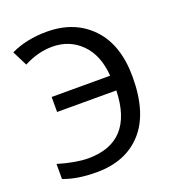

<svg xmlns="http://www.w3.org/2000/svg" viewBox="-133 -828 859 940"><g transform="rotate(-20 297.0 -358.0)"><path d="M66.4 -605.5 27.3 -683.6Q109.4 -722.7 214.8 -722.7Q359.4 -722.7 447.3 -630.9Q535.2 -539.1 535.2 -371.1Q535.2 -183.6 449.2 -87.9Q363.3 7.8 210.9 7.8Q109.4 7.8 39.1 -19.5V-97.7Q132.8 -70.3 195.3 -70.3Q429.7 -70.3 437.5 -335.9H128.9V-414.1H433.6Q425.8 -523.4 365.2 -584Q304.7 -644.5 214.8 -644.5Q140.6 -644.5 66.4 -605.5Z"/></g></svg>

Font: Droid Sans Fallback
Style: Regular
Weight: 400
Designer: Steve Matteson
Foundry: Ascender Corporation
Version: 3.00 (Khmer version)